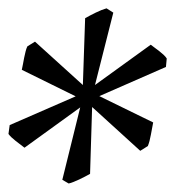

<svg xmlns="http://www.w3.org/2000/svg" viewBox="-23 -782 416 456"><path d="M202.6 -580.1 335 -675.8Q339.4 -672.4 344.7 -668.5Q350.1 -664.6 355.7 -660.2Q361.3 -655.8 366 -651.4Q370.6 -647 373 -643.1L371.1 -623L212.9 -553.7L340.8 -491.2Q338.4 -479 335.4 -462.4Q332.5 -445.8 328.1 -435.1L310.1 -423.8L195.8 -527.8L190.9 -369.1Q185.5 -366.2 178.7 -362.5Q171.9 -358.9 165 -355.7Q158.2 -352.5 151.6 -349.9Q145 -347.2 140.1 -346.2L125 -355L167.5 -526.9L35.2 -431.2Q25.9 -438 14.2 -447.3Q2.4 -456.5 -2.9 -463.9L0 -484.9L156.7 -553.2L28.8 -616.2Q30.3 -622.1 31.5 -629.6Q32.7 -637.2 34.4 -645Q36.1 -652.8 37.8 -659.9Q39.6 -667 42 -671.9L60.1 -683.1L173.8 -580.1L179.2 -738.8Q184.1 -741.7 190.7 -745.1Q197.3 -748.5 204.3 -752Q211.4 -755.4 218 -758.1Q224.6 -760.7 230 -762.2L246.1 -752Z"/></svg>

Font: Gentium Basic
Style: Italic
Weight: 400
Italic angle: -8°
Designer: J. Victor Gaultney and Annie Olsen
Foundry: SIL International
Version: Version 1.102; 2013; Maintenance release